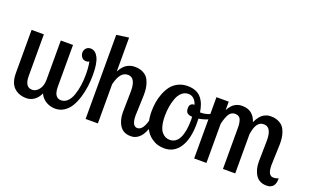

<svg xmlns="http://www.w3.org/2000/svg" viewBox="-80 -1083 2374 1472"><g transform="rotate(20 1107.5 -347.0)"><path d="M45.9 -500H146V-160.2Q146 -69.8 206.1 -69.8Q236.8 -69.8 260.5 -100.1Q284.2 -130.4 284.2 -179.2V-500H383.8V-160.2Q383.8 -69.8 441.9 -69.8Q471.2 -69.8 493.7 -91.8Q516.1 -113.8 528.8 -150.9Q541.5 -188 547.9 -230.7Q554.2 -273.4 554.2 -319.8Q554.2 -379.4 544.9 -424.8Q538.1 -417 519 -417Q496.6 -417 483.9 -433.3Q471.2 -449.7 471.2 -470.2Q471.2 -491.2 484.9 -506.1Q498.5 -521 522 -521Q559.6 -521 582.8 -476.6Q606 -432.1 606 -336.9Q606 -289.6 600.1 -243.2Q594.2 -196.8 580.3 -151.1Q566.4 -105.5 545.9 -71Q525.4 -36.6 493.2 -15.4Q460.9 5.9 420.9 5.9Q380.9 5.9 346.2 -14.4Q311.5 -34.7 294.9 -71.8Q276.4 -32.7 247.8 -13.4Q219.2 5.9 187 5.9Q123.5 5.9 84.7 -31.2Q45.9 -68.4 45.9 -148.9Z M668.5 -686 768.6 -700.2V-423.8Q782.2 -449.7 798.3 -467Q814.5 -484.4 831.1 -491.9Q847.7 -499.5 860.6 -502.2Q873.5 -504.9 888.7 -504.9Q923.3 -504.9 949.2 -493.4Q975.1 -481.9 989.3 -464.6Q1003.4 -447.3 1012 -421.9Q1020.5 -396.5 1022.9 -374.8Q1025.4 -353 1025.4 -326.2Q1025.4 -303.2 1022.5 -242.7Q1019.5 -182.1 1019.5 -155.8Q1019.5 -69.8 1064.5 -69.8Q1113.8 -69.8 1136.7 -179.2H1173.3Q1165 -131.3 1151.6 -95.9Q1138.2 -60.5 1124.5 -41.5Q1110.8 -22.5 1094 -11.2Q1077.1 0 1064.2 2.9Q1051.3 5.9 1036.6 5.9Q977.5 5.9 948.5 -37.4Q919.4 -80.6 919.4 -147Q919.4 -159.2 920.9 -233.2Q922.4 -307.1 922.4 -320.8Q922.4 -429.2 858.4 -429.2Q826.7 -429.2 804.7 -403.1Q782.7 -377 768.6 -319.8V0H668.5Z M1318.4 -504.9Q1356.4 -504.9 1385 -493.2Q1413.6 -481.4 1431.6 -459.2Q1449.7 -437 1460 -409.7Q1470.2 -382.3 1475.6 -347.2H1481.4Q1521 -347.2 1556.4 -363.5Q1591.8 -379.9 1618.2 -407.2L1633.3 -379.9Q1614.7 -349.1 1572 -327.4Q1529.3 -305.7 1480.5 -297.9Q1480.5 -291.5 1481 -277.8Q1481.4 -264.2 1481.4 -256.8Q1481.4 -133.3 1436.3 -63.7Q1391.1 5.9 1310.5 5.9Q1282.7 5.9 1256.8 -1.7Q1231 -9.3 1206.3 -26.9Q1181.6 -44.4 1163.6 -70.6Q1145.5 -96.7 1134.5 -137Q1123.5 -177.2 1123.5 -227.1Q1123.5 -264.6 1129.2 -301.3Q1134.8 -337.9 1149.2 -375.2Q1163.6 -412.6 1184.8 -440.9Q1206.1 -469.2 1240.7 -487.1Q1275.4 -504.9 1318.4 -504.9ZM1328.1 -69.8Q1379.4 -69.8 1405.3 -121.8Q1431.2 -173.8 1431.2 -271Q1431.2 -287.1 1430.2 -294.9Q1401.4 -296.4 1388.9 -308.1Q1376.5 -319.8 1376.5 -345.2Q1376.5 -367.7 1386.5 -377.4Q1396.5 -387.2 1416.5 -388.2Q1394.5 -450.2 1344.2 -450.2Q1314.5 -450.2 1291.7 -430.2Q1269 -410.2 1256.3 -377Q1243.7 -343.8 1237.5 -306.9Q1231.4 -270 1231.4 -231Q1231.4 -184.6 1240 -151.4Q1248.5 -118.2 1263.2 -101.3Q1277.8 -84.5 1293.7 -77.1Q1309.6 -69.8 1328.1 -69.8Z M1554.2 -500H1654.3V-431.2Q1666.5 -454.1 1680.7 -469.5Q1694.8 -484.9 1709.7 -492.2Q1724.6 -499.5 1737.1 -502.2Q1749.5 -504.9 1764.2 -504.9Q1853.5 -504.9 1882.3 -416Q1895.5 -444.3 1910.9 -463.4Q1926.3 -482.4 1942.1 -490.7Q1958 -499 1970.2 -502Q1982.4 -504.9 1997.1 -504.9Q2031.7 -504.9 2057.6 -493.4Q2083.5 -481.9 2097.9 -464.6Q2112.3 -447.3 2120.8 -422.1Q2129.4 -397 2131.8 -374.8Q2134.3 -352.5 2134.3 -326.2Q2134.3 -303.2 2131.3 -242.7Q2128.4 -182.1 2128.4 -155.8Q2128.4 -69.8 2173.3 -69.8Q2199.7 -69.8 2215.3 -79.1V-71.8Q2215.3 -52.7 2210.7 -38.1Q2206.1 -23.4 2199 -15.4Q2191.9 -7.3 2182.1 -2.2Q2172.4 2.9 2163.6 4.4Q2154.8 5.9 2145.5 5.9Q2086.4 5.9 2057.4 -37.4Q2028.3 -80.6 2028.3 -147Q2028.3 -159.2 2029.8 -233.2Q2031.2 -307.1 2031.2 -320.8Q2031.2 -429.2 1967.3 -429.2Q1936 -429.2 1916.7 -403.3Q1897.5 -377.4 1889.2 -319.8V0H1789.1V-334Q1789.1 -354.5 1787.1 -369.1Q1785.2 -383.8 1780 -398.7Q1774.9 -413.6 1762.9 -421.4Q1751 -429.2 1733.4 -429.2Q1703.1 -429.2 1685.8 -403.8Q1668.5 -378.4 1654.3 -319.8V0H1554.2Z"/></g></svg>

Font: Lobster Two
Style: Regular
Weight: 400
Designer: Pablo Impallari
Foundry: Pablo Impallari. www.impallari.com
Version: Version 1.006